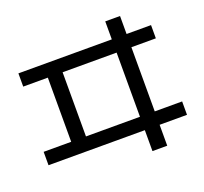

<svg xmlns="http://www.w3.org/2000/svg" viewBox="-138 -927 1214 1145"><g transform="rotate(-20 469.0 -354.5)"><path d="M640.6 -75.2H29.3V-160.2H204.1V-567.4H47.9V-651.4H640.6V-765.6H734.4V-651.4H889.6V-567.4H734.4V-160.2H908.2V-75.2H734.4V57.6H640.6ZM640.6 -160.2V-567.4H297.9V-160.2Z"/></g></svg>

Font: Pretendard Medium
Style: Regular
Weight: 500
Designer: Base glyphs from Inter by Rasmus Andersson; Hangeul glyphs from Noto Sans CJK(Source Han Sans) by Jang Soo-young and Kan
Foundry: Kil Hyung-jin
Version: Version 1.309